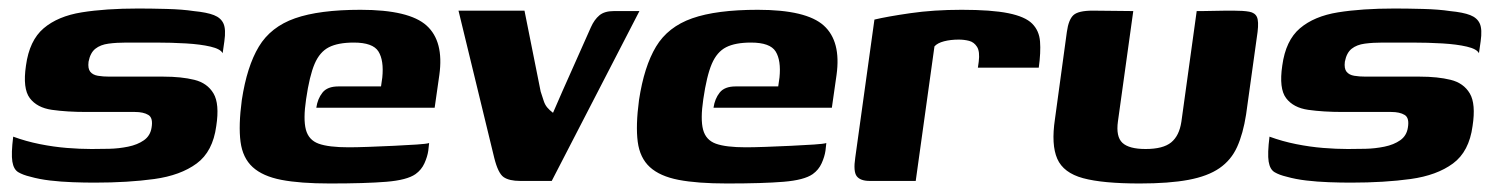

<svg xmlns="http://www.w3.org/2000/svg" viewBox="-20 -425 3508 451"><path d="M202 4Q178 4 150.5 3Q123 2 97.5 -1Q72 -4 51 -10Q34 -14 23 -20.5Q12 -27 9 -45.5Q6 -64 11 -104Q41 -93 73.5 -86.5Q106 -80 137 -77.5Q168 -75 195 -75Q214 -75 236.5 -75.5Q259 -76 281 -80.5Q303 -85 318 -95.5Q333 -106 336 -125Q340 -148 328.5 -155Q317 -162 297 -162H183Q137 -162 102 -167Q67 -172 50 -194.5Q33 -217 41 -271Q49 -330 82.5 -358.5Q116 -387 172 -396Q228 -405 305 -405Q334 -405 371.5 -404Q409 -403 435 -399Q466 -396 482.5 -389.5Q499 -383 505 -369.5Q511 -356 507 -328L503 -300Q498 -310 474.5 -315.5Q451 -321 417 -323Q383 -325 346 -325Q309 -325 277 -325Q254 -325 235 -322.5Q216 -320 204 -310.5Q192 -301 188 -280Q186 -264 192 -256.5Q198 -249 210 -247Q222 -245 237 -245H364Q406 -245 436.5 -237.5Q467 -230 481.5 -205.5Q496 -181 488 -129Q480 -69 442 -41Q404 -13 342.5 -4.5Q281 4 202 4Z M755 6Q685 6 641 -2.5Q597 -11 573.5 -32.5Q550 -54 545 -92Q540 -130 548 -190Q560 -269 588 -315.5Q616 -362 673 -382Q730 -402 827 -402Q941 -402 982 -365Q1023 -328 1012 -249L1001 -172H723Q726 -193 737.5 -207.5Q749 -222 775 -222H875L878 -243Q882 -283 869 -304Q856 -325 811 -325Q774 -325 752.5 -314Q731 -303 719 -275Q707 -247 699 -192Q692 -145 698.5 -120.5Q705 -96 728.5 -87.5Q752 -79 799 -79Q816 -79 845 -80Q874 -81 905 -82.5Q936 -84 959 -85.5Q982 -87 988 -89L986 -71Q984 -57 977 -41.5Q970 -26 956 -16Q936 -2 887.5 2Q839 6 755 6Z M1202 0Q1176 0 1163 -9Q1150 -18 1141 -54L1057 -400H1212L1250 -210Q1254 -198 1257 -188.5Q1260 -179 1265.5 -172.5Q1271 -166 1279 -160Q1301 -211 1323.5 -261Q1346 -311 1368 -361Q1376 -379 1388 -389Q1400 -399 1422 -399H1482L1276 0Z M1688 6Q1618 6 1574 -2.5Q1530 -11 1506.5 -32.5Q1483 -54 1478 -92Q1473 -130 1481 -190Q1493 -269 1521 -315.5Q1549 -362 1606 -382Q1663 -402 1760 -402Q1874 -402 1915 -365Q1956 -328 1945 -249L1934 -172H1656Q1659 -193 1670.5 -207.5Q1682 -222 1708 -222H1808L1811 -243Q1815 -283 1802 -304Q1789 -325 1744 -325Q1707 -325 1685.5 -314Q1664 -303 1652 -275Q1640 -247 1632 -192Q1625 -145 1631.5 -120.5Q1638 -96 1661.5 -87.5Q1685 -79 1732 -79Q1749 -79 1778 -80Q1807 -81 1838 -82.5Q1869 -84 1892 -85.5Q1915 -87 1921 -89L1919 -71Q1917 -57 1910 -41.5Q1903 -26 1889 -16Q1869 -2 1820.5 2Q1772 6 1688 6Z M2131 0H2023Q2001 0 1992.5 -11Q1984 -22 1989 -55L2034 -379Q2063 -386 2118 -394Q2173 -402 2239 -402Q2309 -402 2348.5 -394Q2388 -386 2404.5 -369.5Q2421 -353 2423 -327.5Q2425 -302 2420 -266H2277L2279 -280Q2282 -304 2275 -315Q2268 -326 2256.5 -329Q2245 -332 2232 -332Q2213 -332 2197.5 -328Q2182 -324 2175 -316Z M2642 -399 2606 -140Q2601 -104 2616.5 -89.5Q2632 -75 2671 -75Q2712 -75 2731 -90.5Q2750 -106 2755 -139L2791 -399Q2792 -399 2804 -399Q2816 -399 2832 -399.5Q2848 -400 2861 -400Q2874 -400 2877 -400Q2901 -400 2914.5 -397.5Q2928 -395 2932.5 -385Q2937 -375 2934 -350L2907 -156Q2900 -111 2886 -80Q2872 -49 2844.5 -30Q2817 -11 2771.5 -2.5Q2726 6 2657 6Q2570 6 2524 -6.5Q2478 -19 2463.5 -52Q2449 -85 2458 -145L2486 -350Q2490 -379 2501.5 -389.5Q2513 -400 2547 -400Q2571 -400 2594.5 -399.5Q2618 -399 2642 -399Z M3153 4Q3129 4 3101.5 3Q3074 2 3048.5 -1Q3023 -4 3002 -10Q2985 -14 2974 -20.5Q2963 -27 2960 -45.5Q2957 -64 2962 -104Q2992 -93 3024.5 -86.5Q3057 -80 3088 -77.5Q3119 -75 3146 -75Q3165 -75 3187.5 -75.5Q3210 -76 3232 -80.5Q3254 -85 3269 -95.5Q3284 -106 3287 -125Q3291 -148 3279.5 -155Q3268 -162 3248 -162H3134Q3088 -162 3053 -167Q3018 -172 3001 -194.5Q2984 -217 2992 -271Q3000 -330 3033.5 -358.5Q3067 -387 3123 -396Q3179 -405 3256 -405Q3285 -405 3322.5 -404Q3360 -403 3386 -399Q3417 -396 3433.5 -389.5Q3450 -383 3456 -369.5Q3462 -356 3458 -328L3454 -300Q3449 -310 3425.5 -315.5Q3402 -321 3368 -323Q3334 -325 3297 -325Q3260 -325 3228 -325Q3205 -325 3186 -322.5Q3167 -320 3155 -310.5Q3143 -301 3139 -280Q3137 -264 3143 -256.5Q3149 -249 3161 -247Q3173 -245 3188 -245H3315Q3357 -245 3387.5 -237.5Q3418 -230 3432.5 -205.5Q3447 -181 3439 -129Q3431 -69 3393 -41Q3355 -13 3293.5 -4.5Q3232 4 3153 4Z"/></svg>

Font: Genos Thin
Style: Bold Italic
Weight: 700
Italic angle: -8°
Version: Version 1.010